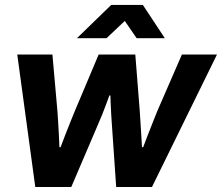

<svg xmlns="http://www.w3.org/2000/svg" viewBox="-20 -743 882 763"><path d="M120.2 0 48.6 -526.4H188.3L208.1 -302.8Q209.3 -287.8 210.9 -262Q212.5 -236.3 213.9 -208.4Q215.2 -180.6 216.2 -158.1H220.8Q229 -180.7 239.9 -208.3Q250.7 -235.9 260.9 -261.3Q271 -286.7 277.4 -301.8L372.1 -526.4H517.7L535.4 -301.6Q536.4 -286.8 538 -261.1Q539.6 -235.4 541.3 -208Q543 -180.5 544.3 -158.1H548.9Q556.4 -178.1 566.7 -204.7Q577 -231.3 587.3 -257.2Q597.7 -283.2 605.1 -301.6L702.9 -526.4H842.3L584 0H441.7L424.5 -250Q423.3 -266.4 422 -287.1Q420.8 -307.9 420 -328.4Q419.2 -348.9 418.7 -363.6H414.7Q409.5 -349.6 402.1 -329.3Q394.7 -308.9 386.3 -288.3Q378 -267.6 370.6 -251L263.3 0ZM285.8 -591.2 421.9 -723.4H547.7L635 -591.2H523L453.7 -692H510.1L403.3 -591.2Z"/></svg>

Font: Archivo Variable SemiBold
Style: Italic
Weight: 600
Italic angle: -10°
Designer: Hector Gatti
Foundry: Omnibus-Type
Version: Version 2.001